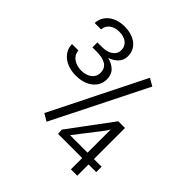

<svg xmlns="http://www.w3.org/2000/svg" viewBox="-193 -851 986 986"><g transform="rotate(45 300.0 -358.0)"><path d="M521.5 -121.6H577.1V-82.5H521.5V-0.5H475.1V-82.5H299.8L297.9 -111.8L472.7 -347.2H521.5ZM348.1 -121.6H475.1V-290L461.4 -268.1ZM110.4 -557.6H144.5Q160.6 -557.6 175 -561Q189.5 -564.5 200.7 -571.8Q211.9 -579.1 218.8 -590.1Q225.6 -601.1 225.6 -616.2Q225.6 -630.9 220 -642.1Q214.4 -653.3 204.6 -660.9Q194.8 -668.5 181.4 -672.4Q168 -676.3 152.3 -676.3Q136.7 -676.3 123.5 -672.6Q110.4 -668.9 100.1 -661.6Q89.8 -654.3 83.7 -643.3Q77.6 -632.3 76.7 -618.2H30.3Q31.2 -641.1 41.3 -659.2Q51.3 -677.2 67.6 -689.5Q84 -701.7 105.5 -708.3Q127 -714.8 151.4 -714.8Q176.3 -714.8 198.2 -708.7Q220.2 -702.6 236.8 -690.2Q253.4 -677.7 262.7 -659.7Q272 -641.6 272 -617.2Q271.5 -588.9 253.2 -569.6Q234.9 -550.3 206.1 -540.5Q239.3 -532.2 259.3 -512.2Q279.3 -492.2 279.3 -458Q279.3 -433.1 268.8 -414.8Q258.3 -396.5 241 -383.8Q223.6 -371.1 200.7 -364.7Q177.7 -358.4 152.3 -358.4Q128.4 -358.4 105.7 -364.5Q83 -370.6 65.2 -383.3Q47.4 -396 36.1 -414.8Q24.9 -433.6 24.4 -459.5H70.8Q71.8 -444.3 78.6 -432.6Q85.4 -420.9 96.7 -413.1Q107.9 -405.3 122.6 -400.9Q137.2 -396.5 153.8 -396.5Q169.9 -396.5 184.3 -400.6Q198.7 -404.8 209.5 -412.6Q220.2 -420.4 226.3 -432.1Q232.4 -443.8 232.4 -459Q232.4 -477.1 225.1 -489.3Q217.8 -501.5 205.3 -508.3Q192.9 -515.1 177 -518.3Q161.1 -521.5 144.5 -521.5H110.4ZM213.9 -85 174.3 -108.4 429.7 -620.1 470.2 -596.7Z"/></g></svg>

Font: TypoPRO Roboto Mono
Style: Regular
Weight: 300
Designer: Google
Version: Version 2.000986; 2015; ttfautohint (v1.3)